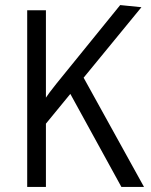

<svg xmlns="http://www.w3.org/2000/svg" viewBox="-20 -741 597 761"><path d="M152.1 -339.1Q158.4 -349 164.7 -357.9Q170.9 -366.8 177 -375.2Q186.2 -387.9 203.4 -409.1L456.4 -720.9L540.6 -712.4L131.3 -213.4ZM87.8 -700.2H162V0H87.8ZM241.3 -400.6 305.2 -444.3 550.8 0H461.2Z"/></svg>

Font: DavidDev Light
Style: Regular
Weight: 300
Designer: David.dev
Foundry: David.dev
Version: Version 1.001;FEAKit 1.0